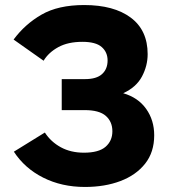

<svg xmlns="http://www.w3.org/2000/svg" viewBox="-20 -735 669 762"><path d="M317 7Q225 7 151.5 -30Q78 -67 35 -133L158 -209Q182 -172 221.5 -150.5Q261 -129 313 -129Q372 -129 399 -152.5Q426 -176 426 -214Q426 -252 400 -275Q374 -298 316 -298H225V-421H317Q363 -421 385 -441Q407 -461 407 -495Q407 -528 383.5 -548.5Q360 -569 307 -569Q250 -569 211.5 -548Q173 -527 153 -494L34 -578Q79 -639 145 -677Q211 -715 314 -715Q432 -715 499 -665Q566 -615 566 -520Q566 -474 543.5 -431.5Q521 -389 469 -365Q528 -348 560 -303Q592 -258 592 -198Q592 -131 556 -85.5Q520 -40 458 -16.5Q396 7 317 7Z"/></svg>

Font: Raleway ExtraBold
Style: Regular
Weight: 800
Designer: Matt McInerney, Pablo Impallari, Rodrigo Fuenzalida
Foundry: Matt McInerney, Pablo Impallari, Rodrigo Fuenzalida
Version: Version 4.026